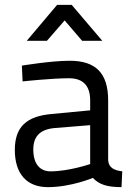

<svg xmlns="http://www.w3.org/2000/svg" viewBox="-20 -760 565 790"><path d="M425 -347C425 -460 373 -510 267 -510C190 -510 70 -490 70 -490L73 -425C73 -425 191 -438 264 -438C319 -438 351 -410 351 -347V-306L193 -291C90 -282 41 -239 41 -143C41 -45 90 10 177 10C272 10 362 -28 362 -28C388 -1 420 10 480 10L483 -55C451 -59 427 -69 425 -101ZM351 -245V-85C351 -85 264 -55 188 -55C143 -55 117 -87 117 -145C117 -196 142 -227 203 -233ZM90 -592H173L246 -676L318 -592H401L275 -740H215Z"/></svg>

Font: TitilliumText22L
Style: 400 wt
Weight: 400
Designer: Campivisivi
Foundry: Campivisivi
Version: 1.000